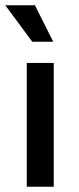

<svg xmlns="http://www.w3.org/2000/svg" viewBox="-25 -712 302 732"><path d="M77 0V-472H180V0ZM-5 -692H108L178 -553H98Z"/></svg>

Font: Mukta Vaani Medium
Style: Regular
Weight: 500
Designer: Noopur Datye, Girish Dalvi, Yashodeep Gholap, Pallavi Karambelkar
Foundry: Ek Type
Version: Version 2.538;PS 1.000;hotconv 16.6.51;makeotf.lib2.5.65220;